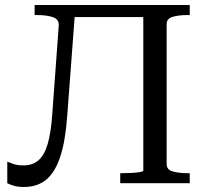

<svg xmlns="http://www.w3.org/2000/svg" viewBox="-20 -730 817 765"><path d="M239 -710H595V-662H239ZM459 0V-40H468Q486 -40 505.5 -41Q525 -42 538 -44.5Q551 -47 551 -50V-710H736V-670H727Q692 -670 668 -663Q644 -656 644 -634V-76Q644 -54 668 -47Q692 -40 727 -40H736V0ZM188 -272 214 -627Q216 -653 191 -661.5Q166 -670 129 -670H118V-710H281L248 -270Q241 -170 220.5 -107Q200 -44 164.5 -14.5Q129 15 76 15Q51 15 34.5 10Q18 5 9 0V-86Q16 -83 32.5 -77Q49 -71 74 -71Q110 -71 133.5 -91.5Q157 -112 170 -156.5Q183 -201 188 -272Z"/></svg>

Font: Roboto Serif 72pt
Style: Regular
Weight: 400
Designer: Greg Gazdowicz
Foundry: Commercial Type
Version: Version 1.008